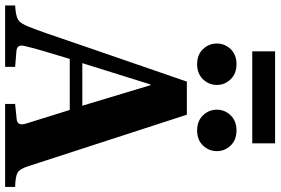

<svg xmlns="http://www.w3.org/2000/svg" viewBox="-216 -880 1068 731"><g transform="rotate(90 317.5 -514.0)"><path d="M147 -940.9V-1027.8H497.1V-940.9ZM191.9 -293.9H354L275.9 -553.2H272.9ZM-27.8 0V-38.1Q12.7 -40.5 26.9 -49.6Q41 -58.6 53.2 -89.8Q64 -116.7 78.4 -158Q92.8 -199.2 113 -258.8Q133.3 -318.4 146 -355L262.2 -691.9H388.2L585 -85.9Q594.7 -55.7 609.1 -47.4Q623.5 -39.1 663.1 -38.1V0H347.2V-38.1L404.8 -43.9Q432.6 -46.4 421.9 -80.1L370.1 -246.1H175.8Q136.7 -119.1 127.9 -79.1Q123 -62.5 126.7 -53.5Q130.4 -44.4 146 -43L206.1 -38.1V0ZM138.4 -753.4Q117.2 -775.9 117.2 -806.2Q117.2 -836.4 138.4 -858.6Q159.7 -880.9 195.8 -880.9Q231.9 -880.9 253.4 -858.6Q274.9 -836.4 274.9 -806.2Q274.9 -775.9 253.4 -753.4Q231.9 -731 195.8 -731Q159.7 -731 138.4 -753.4ZM390.6 -753.4Q369.1 -775.9 369.1 -806.2Q369.1 -836.4 390.6 -858.6Q412.1 -880.9 448.2 -880.9Q484.4 -880.9 505.6 -858.6Q526.9 -836.4 526.9 -806.2Q526.9 -775.9 505.6 -753.4Q484.4 -731 448.2 -731Q412.1 -731 390.6 -753.4Z"/></g></svg>

Font: Linguistics Pro
Style: Bold
Weight: 700
Designer: Stefan Peev, Context Ltd
Foundry: Stefan Peev, Context Ltd
Version: Version 001.000